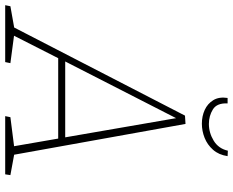

<svg xmlns="http://www.w3.org/2000/svg" viewBox="-134 -798 897 739"><g transform="rotate(90 314.5 -428.5)"><path d="M542 -26 532 -36 619 -20 616 0H392L396 -20L514 -35L509 -27L477 -212L484 -204H161L173 -212L79 -27L75 -35L188 -20L184 0H-35L-31 -20L59 -36L47 -27L390 -692L422 -694ZM178 -224 174 -231H481L475 -223L398 -668H405ZM421 -757Q392 -757 368 -768Q344 -779 330.5 -801Q317 -823 322 -856H343Q341 -815 366 -799.5Q391 -784 422 -784Q456 -784 486.5 -802.5Q517 -821 525 -857L546 -856Q541 -822 521.5 -800Q502 -778 475.5 -767.5Q449 -757 421 -757Z"/></g></svg>

Font: Bitter Thin ExtraLight
Style: Italic
Weight: 250
Italic angle: -9°
Version: Version 2.002